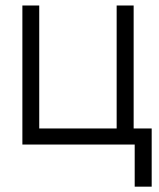

<svg xmlns="http://www.w3.org/2000/svg" viewBox="-20 -536 590 712"><path d="M63 0V-515.6H125.5V-59.6H412.6V-515.6H475.6V0ZM479.5 156.2V0H438V-59.6H542.5V156.2Z"/></svg>

Font: Inter Display Light
Style: Regular
Weight: 300
Designer: Rasmus Andersson
Foundry: rsms
Version: Version 4.000;git-a52131595